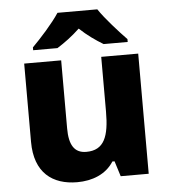

<svg xmlns="http://www.w3.org/2000/svg" viewBox="-54 -815 771 874"><g transform="rotate(-5 331.5 -378.0)"><path d="M423 -766H241C212 -721 153 -656 116 -619V-606H227C262 -628 296 -653 331 -686C366 -653 403 -627 438 -606H548V-619C513 -655 453 -721 423 -766ZM591 -549H422V-299C422 -186 399 -124 317 -124C262 -124 239 -163 239 -238V-549H70V-191C70 -50 151 10 264 10C332 10 396 -14 431 -70H441L463 0H591Z"/></g></svg>

Font: Noto Sans Arabic UI XBd
Style: Regular
Weight: 800
Designer: Monotype Design Team, Nadine Chahine and Nizar Qandah
Foundry: Monotype Imaging Inc.
Version: Version 2.010